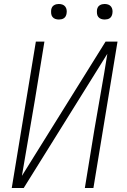

<svg xmlns="http://www.w3.org/2000/svg" viewBox="-20 -944 640 964"><path d="M39 0 160 -735H203L155 -441Q139 -346 122.5 -251Q106 -156 90 -61L510 -735H570L449 0H406L454 -294Q470 -389 487 -484Q504 -579 519 -674L99 0ZM506 -846Q496 -846 487.5 -849Q479 -852 473.5 -859Q468 -866 467 -875.5Q466 -885 467 -895Q468 -901 471 -907Q474 -913 480 -917Q486 -921 492.5 -922.5Q499 -924 505 -924Q515 -924 523.5 -921Q532 -918 537.5 -911Q543 -904 544.5 -894.5Q546 -885 544 -875Q543 -869 540 -863Q537 -857 531.5 -853Q526 -849 519 -847.5Q512 -846 506 -846ZM276 -846Q266 -846 257.5 -849Q249 -852 243.5 -859Q238 -866 237 -875.5Q236 -885 237 -895Q238 -901 241 -907Q244 -913 250 -917Q256 -921 262.5 -922.5Q269 -924 275 -924Q285 -924 293.5 -921Q302 -918 307.5 -911Q313 -904 314.5 -894.5Q316 -885 314 -875Q313 -869 310 -863Q307 -857 301.5 -853Q296 -849 289 -847.5Q282 -846 276 -846Z"/></svg>

Font: Iosevka XLt Ex Obl
Style: Regular
Weight: 200
Width: 7
Italic angle: -9°
Monospace: yes
Designer: Belleve Invis
Foundry: Belleve Invis
Version: Version 32.5.0; ttfautohint (v1.8.4)